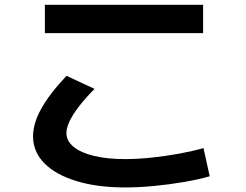

<svg xmlns="http://www.w3.org/2000/svg" viewBox="-20 -752 1040 813"><path d="M510 41.7Q392 41.7 304 14.8Q216 -12 168 -60.5Q120 -109 120 -175Q120 -229.3 154.7 -291.8Q189.3 -354.3 261.7 -431L380.3 -375.7Q321.9 -316.7 291.6 -269.2Q261.3 -221.7 261.3 -188.3Q261.3 -155.3 291.6 -130.3Q322 -105.3 378.1 -91.8Q434.3 -78.3 510 -78.3Q559.3 -78.3 618.8 -84.3Q678.3 -90.3 737.2 -101.1Q796 -112 841.7 -125L868 -5.7Q822.3 7.7 760 18.5Q697.7 29.3 632.2 35.5Q566.7 41.7 510 41.7ZM170 -611.7V-731.7H840V-611.7Z"/></svg>

Font: M PLUS 1 Thin
Style: Regular
Weight: 100
Designer: Coji Morishita
Foundry: UNDERFOREST DESIGN
Version: Version 1.001